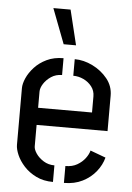

<svg xmlns="http://www.w3.org/2000/svg" viewBox="-53 -791 572 831"><g transform="rotate(5 232.5 -375.0)"><path d="M203 -597.8 145 -749.8H219.8L256.8 -597.8ZM208.8 0Q167.2 0 135.5 -15.6Q103.8 -31.2 82.4 -54.7Q61 -78.2 50.3 -103Q39.6 -127.8 39.6 -146.6V-393Q39.6 -411.8 50.3 -436.3Q61 -460.8 82.3 -484.1Q103.6 -507.4 135.1 -522.5Q166.6 -537.6 207.8 -537.6V-464.4Q181 -464.4 160.7 -450.9Q140.4 -437.4 128.6 -418.9Q116.8 -400.4 116.8 -384.6V-314.2H351V-384.2Q351 -408.6 337 -426.8Q323 -445 301.4 -455.3Q279.8 -465.6 256.4 -465.6V-537.6Q295.6 -537.6 334.3 -518.6Q373 -499.6 399 -467.4Q425 -435.2 425 -394V-239.8H116.8V-146.6Q116.8 -133 128.6 -115.6Q140.4 -98.2 161.3 -85.1Q182.2 -72 208.8 -72ZM256.4 0V-73.4Q286.4 -73.4 307.6 -85.8Q328.8 -98.2 341.9 -115.7Q355 -133.2 359 -149.6L426 -124.8Q417.8 -92.8 395 -64.1Q372.2 -35.4 337.1 -17.7Q302 0 256.4 0Z"/></g></svg>

Font: Stick No Bills ExtraLight
Style: Regular
Weight: 200
Designer: Kosala Senevirathne, Siva Puranthara, Lasantha Premarathna, Tharique Azeez
Foundry: mooniak
Version: Version 2.000